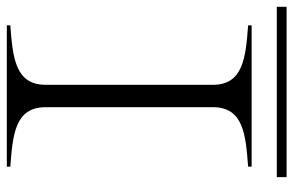

<svg xmlns="http://www.w3.org/2000/svg" viewBox="-166 -674 840 549"><g transform="rotate(90 253.5 -400.0)"><path d="M52 -10V0H456V-10C365 -17 286 -23 286 -111V-589C286 -677 365 -683 456 -690V-700H52V-690C144 -683 222 -676 222 -589V-111C222 -24 144 -17 52 -10ZM-1 -800V-772H486V-800Z"/></g></svg>

Font: Sprat Extended Light
Style: Regular
Weight: 300
Width: 9
Designer: Ethan Nakache
Foundry: Collletttivo
Version: Version 2.000;Glyphs 3.2 (3217)